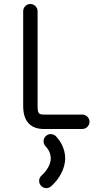

<svg xmlns="http://www.w3.org/2000/svg" viewBox="-20 -655 511 975"><path d="M397.9 -73.2H201.7C176.8 -73.2 170.9 -80.6 170.9 -116.2V-598.1C170.9 -618.2 154.3 -634.8 134.3 -634.8C114.3 -634.8 97.7 -618.2 97.7 -598.1V-116.2C97.7 -44.4 130.9 0 201.7 0H397.9C418 0 434.6 -16.6 434.6 -36.6C434.6 -56.6 418 -73.2 397.9 -73.2ZM211.9 88.4C225.1 101.6 237.8 124 237.8 149.4C237.8 178.2 218.3 212.4 190.9 236.3C183.1 243.2 178.7 252.9 178.7 263.7C178.7 283.7 195.3 300.3 215.3 300.3C224.6 300.3 232.9 296.9 239.7 291C277.8 257.3 311 203.6 311 149.4C311 99.6 285.6 58.6 263.7 36.6C257.8 30.8 248 25.9 237.8 25.9C217.8 25.9 201.2 42.5 201.2 62.5C201.2 72.8 206.1 82.5 211.9 88.4Z"/></svg>

Font: Velvelyne
Style: Regular
Weight: 400
Designer: Manon Van der Borght et Mariel Nils
Foundry: Velvetyne
Version: Version 1.070;Glyphs 3.3.1 (3343)